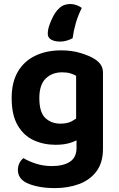

<svg xmlns="http://www.w3.org/2000/svg" viewBox="-20 -745 597 964"><path d="M272.7 -699Q286.7 -713.9 301.4 -719.4Q316.2 -724.9 332.5 -724.9Q348.8 -724.9 364.2 -719.3Q379.6 -713.6 390.6 -705.3Q371.3 -666 360.3 -627.9Q349.3 -589.8 344.6 -553.1Q331.7 -546.2 315.7 -541.2Q299.8 -536.2 282.2 -536.2Q254.4 -536.2 237.1 -546Q219.8 -555.8 219.8 -575.8Q219.8 -594.4 227.6 -617.9Q235.5 -641.4 247.4 -663.7Q259.4 -686 272.7 -699ZM259.1 -18Q199.8 -18 149.4 -40.8Q99.1 -63.6 68.8 -115.6Q38.5 -167.6 38.5 -252.9Q38.5 -331.6 69.6 -384.9Q100.8 -438.2 157.1 -465.2Q213.3 -492.2 287.6 -492.2Q340.9 -492.2 386 -478.3Q431.1 -464.5 457.1 -447.5Q475.4 -435.6 486.2 -419.4Q497 -403.3 497 -379.4V-66.4H362.2V-364.5Q349.8 -371.5 333.3 -376.7Q316.7 -381.9 292.2 -381.9Q241.1 -381.9 209.3 -350.5Q177.5 -319.1 177.5 -252.6Q177.5 -180.4 207.8 -152.3Q238.1 -124.2 283.3 -124.2Q318 -124.2 340.4 -136.2Q362.8 -148.3 378.8 -163L383.4 -51.1Q363.2 -37.7 332.6 -27.8Q302.1 -18 259.1 -18ZM364.2 -2.2V-97.3H497V2.2Q497 70.8 464.9 114.5Q432.7 158.1 378 178.7Q323.2 199.4 255.2 199.4Q203.3 199.4 163.6 190Q124 180.7 103.7 167.7Q69.8 146.1 69.8 108.2Q69.8 88.3 78.3 72.5Q86.7 56.7 98.1 49.1Q124.3 65.1 161.5 77Q198.7 88.8 240.1 88.8Q297.8 88.8 331 67.1Q364.2 45.3 364.2 -2.2Z"/></svg>

Font: Baloo Tamma 2
Style: Regular
Weight: 400
Designer: Divya Kowshik, Shuchita Grover and Ek Type
Foundry: Ek Type
Version: Version 1.700